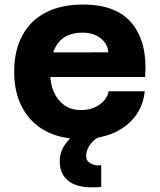

<svg xmlns="http://www.w3.org/2000/svg" viewBox="-20 -588 690 829"><path d="M330.4 12Q239.8 12 175.6 -23Q111.4 -58 76.3 -123.2Q41.2 -188.4 41.2 -278.2Q41.2 -368.8 76 -434Q110.8 -499.2 177.2 -533.8Q243.6 -568.4 338 -568.4Q485.4 -568.4 551.6 -484.9Q617.8 -401.4 606.6 -255.4H165.4L165.8 -361.6L447.6 -362Q444.6 -399.6 413.9 -423.3Q383.2 -447 337 -447Q264.6 -447 230.7 -402.2Q196.8 -357.4 196.8 -271.2Q196.8 -227.6 212.1 -191.9Q227.4 -156.2 256.8 -134.5Q286.2 -112.8 330.4 -112.8Q376.6 -112.8 409.5 -136.1Q442.4 -159.4 449.2 -193.8H605.2Q594.8 -99.4 521.6 -43.7Q448.4 12 330.4 12ZM417 219Q410 220 401 220.5Q392 221 377 221Q309 221 273.5 191.5Q238 162 238 110Q238 69 259 38.5Q280 8 307.5 -12.5Q335 -33 355 -42L417 0Q388 10 370 35Q352 60 352 85Q352 107 369.5 116.5Q387 126 401 126Q404 126 407.5 126Q411 126 417 125Z"/></svg>

Font: Azeret Mono Thin
Style: Regular
Weight: 100
Designer: Martin Vácha
Foundry: Displaay
Version: Version 1.002